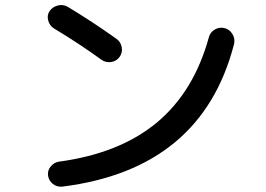

<svg xmlns="http://www.w3.org/2000/svg" viewBox="-20 -728 1040 751"><path d="M895.5 -555.7Q769.5 -66.4 223.6 2Q202.1 3.9 186.5 -8.8Q170.9 -21.5 168 -41Q165 -60.5 178.2 -76.7Q191.4 -92.8 210.9 -95.7Q448.2 -127.9 593.3 -248.5Q738.3 -369.1 796.9 -582Q801.8 -601.6 819.8 -612.3Q837.9 -623 857.9 -618.2Q877.9 -613.3 889.2 -594.7Q900.4 -576.2 895.5 -555.7ZM190.4 -617.2Q173.8 -627.9 168.5 -647.9Q163.1 -668 173.8 -684.6Q185.5 -701.2 206.1 -706.5Q226.6 -711.9 245.1 -701.2Q340.8 -643.6 435.5 -576.2Q452.1 -564.5 456.1 -543.5Q460 -522.5 447.8 -505.4Q435.5 -488.3 414.6 -485.4Q393.6 -482.4 377 -494.1Q291 -556.6 190.4 -617.2Z"/></svg>

Font: Rounded Mgen+ 2m medium
Style: Regular
Weight: 500
Designer: [Source Han Sans]
Ryoko NISHIZUKA  (kana & ideographs); Paul D. Hunt (Latin, Greek & Cyrillic); Wenlong ZHANG  (bopomofo
Version: Version 1.059.20150602